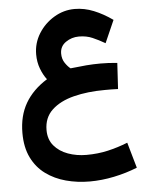

<svg xmlns="http://www.w3.org/2000/svg" viewBox="-59 -595 761 981"><g transform="rotate(-5 321.5 -104.5)"><path d="M554.2 -253.9 546.4 -120.6Q525.4 -121.6 510 -121.6Q494.6 -121.6 479 -121.6Q390.1 -121.6 318.8 -103.5Q247.6 -85.4 205.8 -46.1Q164.1 -6.8 164.1 56.6Q164.1 105 191.2 137Q218.3 168.9 262.2 184.8Q306.2 200.7 356.4 200.7Q415.5 200.7 467.3 188.7Q519 176.8 569.3 156.7L606.9 288.1Q550.3 311 486.8 324.2Q423.3 337.4 362.3 337.4Q298.3 337.4 240.2 321.8Q182.1 306.2 137 273.2Q91.8 240.2 65.9 187.5Q40 134.8 40 61Q40 -26.9 77.6 -91.6Q115.2 -156.2 189 -202.1Q170.4 -226.1 157.7 -259.8Q145 -293.5 145 -333Q145 -391.1 175.3 -439.7Q205.6 -488.3 254.9 -517.8Q304.2 -547.4 360.8 -547.4Q410.2 -547.4 458.5 -527.8Q506.8 -508.3 554.2 -474.6L503.4 -359.4Q470.7 -378.4 439.7 -391.8Q408.7 -405.3 370.1 -405.3Q333 -405.3 302.7 -384.3Q272.5 -363.3 272.5 -326.2Q272.5 -298.3 286.4 -277.8Q300.3 -257.3 314 -247.1Q358.9 -252.4 395.3 -255.4Q431.6 -258.3 468.8 -258.3Q489.3 -258.3 509.5 -257.3Q529.8 -256.3 554.2 -253.9Z"/></g></svg>

Font: Vazirmatn FD NL ExtraBold
Style: Regular
Weight: 800
Designer: Saber Rastikerdar
Foundry: Saber Rastikerdar
Version: Version 33.003